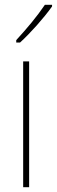

<svg xmlns="http://www.w3.org/2000/svg" viewBox="-20 -784 238 804"><path d="M198 -757V-764H168C135 -715 93 -665 48 -616V-606H64C107 -645 164 -709 198 -757ZM102 0V-527H77V0Z"/></svg>

Font: Noto Sans Kannada Condensed Thin
Style: Regular
Weight: 100
Width: 3
Designer: Jelle Bosma - Monotype Design Team
Foundry: Monotype Imaging Inc.
Version: Version 2.005